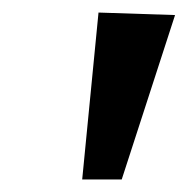

<svg xmlns="http://www.w3.org/2000/svg" viewBox="-20 -770 299 306"><path d="M259 -746 174 -484H111L137 -750Z"/></svg>

Font: Arsenal
Style: Bold Italic
Weight: 700
Italic angle: -9°
Designer: Andrij Shevchenko
Foundry: Stairsfor.com
Version: Version 1.000